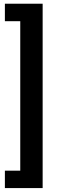

<svg xmlns="http://www.w3.org/2000/svg" viewBox="-20 -839 314 1018"><path d="M5.9 -819.3H206.1V158.2H5.9V65.9H87.4V-726.6H5.9Z"/></svg>

Font: Vazir Medium FD
Style: Medium-FD
Weight: 500
Designer: Saber Rastikerdar
Foundry: Saber Rastikerdar
Version: Version 30.0.0